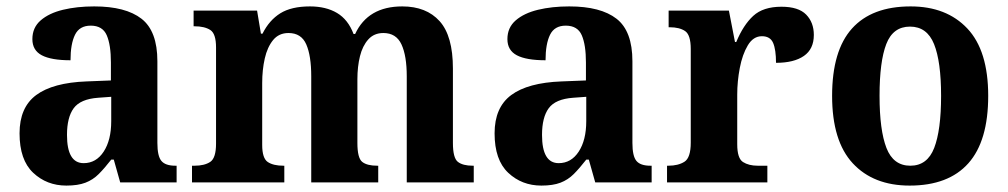

<svg xmlns="http://www.w3.org/2000/svg" viewBox="-20 -569 3146 599"><path d="M187 10Q126 10 83.5 -30Q41 -70 41 -153Q41 -234 93 -272.5Q145 -311 250 -315L326 -318V-374Q326 -429 313 -459Q300 -489 263 -489Q228 -489 214 -460.5Q200 -432 200 -381Q140 -381 110.5 -396.5Q81 -412 81 -447Q81 -483 107 -505.5Q133 -528 176.5 -538.5Q220 -549 274 -549Q372 -549 421.5 -510.5Q471 -472 471 -378V-123Q471 -82 483.5 -67Q496 -52 527 -52H531V0H355L335 -71H327Q306 -44 288 -26Q270 -8 246.5 1Q223 10 187 10ZM241 -60Q280 -60 303.5 -96Q327 -132 327 -191V-267L286 -264Q231 -260 210 -231.5Q189 -203 189 -148Q189 -60 241 -60Z M579 0V-52H587Q618 -52 636 -64Q654 -76 654 -121V-421Q654 -464 636 -475.5Q618 -487 587 -487H584V-536H782L794 -464H799Q820 -506 854.5 -527.5Q889 -549 947 -549Q997 -549 1031.5 -528.5Q1066 -508 1083 -463H1088Q1128 -549 1235 -549Q1310 -549 1351.5 -503Q1393 -457 1393 -355V-123Q1393 -76 1408.5 -64Q1424 -52 1455 -52H1458V0H1249V-331Q1249 -395 1232.5 -430.5Q1216 -466 1176 -466Q1147 -466 1129 -446Q1111 -426 1103 -393.5Q1095 -361 1095 -322V-123Q1095 -76 1110 -64Q1125 -52 1157 -52H1160V0H951V-331Q951 -395 935.5 -430.5Q920 -466 880 -466Q850 -466 832 -444Q814 -422 806 -386.5Q798 -351 798 -310V-117Q798 -75 815.5 -63.5Q833 -52 864 -52H867V0Z M1669 10Q1608 10 1565.5 -30Q1523 -70 1523 -153Q1523 -234 1575 -272.5Q1627 -311 1732 -315L1808 -318V-374Q1808 -429 1795 -459Q1782 -489 1745 -489Q1710 -489 1696 -460.5Q1682 -432 1682 -381Q1622 -381 1592.5 -396.5Q1563 -412 1563 -447Q1563 -483 1589 -505.5Q1615 -528 1658.5 -538.5Q1702 -549 1756 -549Q1854 -549 1903.5 -510.5Q1953 -472 1953 -378V-123Q1953 -82 1965.5 -67Q1978 -52 2009 -52H2013V0H1837L1817 -71H1809Q1788 -44 1770 -26Q1752 -8 1728.5 1Q1705 10 1669 10ZM1723 -60Q1762 -60 1785.5 -96Q1809 -132 1809 -191V-267L1768 -264Q1713 -260 1692 -231.5Q1671 -203 1671 -148Q1671 -60 1723 -60Z M2061 0V-52H2065Q2096 -52 2115.5 -64.5Q2135 -77 2135 -124V-416Q2135 -460 2117.5 -472Q2100 -484 2069 -484H2066V-536H2254L2273 -438H2277Q2299 -491 2330 -519.5Q2361 -548 2418 -548Q2471 -548 2495 -523.5Q2519 -499 2519 -460Q2519 -416 2488 -394.5Q2457 -373 2401 -373Q2401 -414 2392 -435Q2383 -456 2357 -456Q2330 -456 2313 -427.5Q2296 -399 2288 -357Q2280 -315 2280 -274V-119Q2280 -75 2298 -63.5Q2316 -52 2344 -52H2374V0Z M2818 10Q2705 10 2640.5 -59.5Q2576 -129 2576 -270Q2576 -411 2638 -480Q2700 -549 2821 -549Q2933 -549 2998 -480Q3063 -411 3063 -270Q3063 -129 3001 -59.5Q2939 10 2818 10ZM2820 -52Q2873 -52 2894.5 -107.5Q2916 -163 2916 -270Q2916 -377 2894 -431.5Q2872 -486 2819 -486Q2766 -486 2745 -431.5Q2724 -377 2724 -270Q2724 -163 2745.5 -107.5Q2767 -52 2820 -52Z"/></svg>

Font: Noto Serif Khmer SemiCondensed
Style: Bold
Weight: 700
Width: 4
Designer: Danh Hong and the Monotype Design Team
Foundry: Monotype Imaging Inc.
Version: Version 2.004; ttfautohint (v1.8.4.7-5d5b)